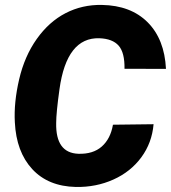

<svg xmlns="http://www.w3.org/2000/svg" viewBox="-20 -741 686 771"><path d="M596.7 -242.2Q590.3 -167.5 547.6 -109.4Q504.9 -51.3 435.3 -20Q365.7 11.2 284.7 9.8Q173.3 7.3 109.4 -62Q45.4 -131.3 39.6 -250Q35.2 -329.1 56.9 -422.4Q78.6 -515.6 127.7 -584.7Q176.8 -653.8 243.4 -688.2Q310.1 -722.7 389.2 -721.2Q505.4 -719.2 573 -651.4Q640.6 -583.5 646.5 -464.4L480 -464.8Q481 -529.8 456.5 -557.6Q432.1 -585.4 379.4 -587.4Q247.6 -591.8 218.8 -382.3Q205.6 -287.6 205.6 -247.1Q203.1 -127 294.4 -123.5Q353.5 -121.6 388.7 -152.6Q423.8 -183.6 433.6 -240.2Z"/></svg>

Font: TypoPRO Roboto
Style: Italic
Weight: 900
Italic angle: -12°
Designer: Google
Version: Version 2.136; 2016